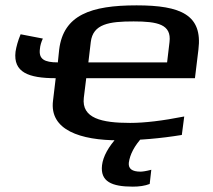

<svg xmlns="http://www.w3.org/2000/svg" viewBox="-20 -514 795 717"><path d="M476 183C500 183 521 180 539 173L545 120C526 125 512 127 505 127C473 127 459 116 461 94C465 63 482 30 513 -3H419C385 34 365 70 361 103C354 164 397 183 476 183ZM490 -494C319 -494 217 -458 201 -329L196 -281C146 -281 124 -293 129 -331C130 -344 134 -357 140 -370L57 -386C47 -362 41 -340 38 -321C29 -244 86 -222 188 -222L178 -138C164 -28 281 10 423 10C500 10 579 3 659 -10L668 -79C587 -63 520 -55 466 -55C360 -55 284 -72 293 -149L302 -222H708L721 -329C737 -458 656 -494 490 -494ZM479 -434C569 -434 621 -423 613 -357L604 -281H310L319 -357C327 -425 388 -434 479 -434Z"/></svg>

Font: Gamestation Extended
Style: Italic
Weight: 400
Width: 7
Designer: Jonas Hecksher
Foundry: Jonas Hecksher, Playtypeª, e-types AS
Version: Version 1.003